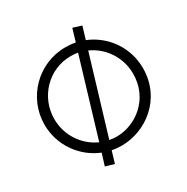

<svg xmlns="http://www.w3.org/2000/svg" viewBox="-191 -948 1156 1188"><g transform="rotate(-30 387.0 -354.0)"><path d="M519 -677 546 -766 485 -785 458 -695C435 -700 411 -702 387 -702C190 -702 36 -542 36 -351C36 -204 127 -77 256 -25L230 59L292 77L317 -7C340 -2 363 0 387 0C557 0 739 -130 739 -351C739 -499 648 -625 519 -677ZM439 -634 275 -88C176 -132 106 -233 106 -351C106 -509 231 -638 387 -638C405 -638 422 -637 439 -634ZM336 -69 500 -614C599 -570 669 -469 669 -351C669 -171 523 -64 387 -64C370 -64 352 -66 336 -69Z"/></g></svg>

Font: LilGrotesk
Style: Regular
Weight: 400
Designer: Bastien Sozeau
Foundry: NBR — Bastien Sozeau
Version: Version 2.001